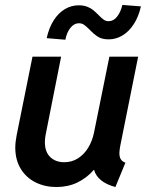

<svg xmlns="http://www.w3.org/2000/svg" viewBox="-20 -751 602 779"><path d="M42 -152.3Q42 -173.8 47.4 -201.7L111.8 -521H228L165.5 -206.1Q162.1 -189.5 162.1 -173.8Q162.1 -134.8 183.8 -113.8Q205.6 -92.8 240.7 -92.8Q272 -92.8 296.9 -108.9Q321.8 -125 338.1 -152.1Q354.5 -179.2 361.3 -212.4L423.8 -521H540.5L467.8 -158.7Q464.4 -140.1 464.4 -129.4Q464.4 -114.7 470 -105.2Q475.6 -95.7 488.8 -90.8L448.2 7.8Q411.6 -2 389.9 -19.8Q368.2 -37.6 361.8 -61.5H360.4Q332 -28.8 293.9 -10.5Q255.9 7.8 209 7.8Q162.1 7.8 124 -11.2Q85.9 -30.3 64 -66.4Q42 -102.5 42 -152.3ZM299.3 -729.5Q318.8 -729.5 333.5 -723.9Q348.1 -718.3 357.7 -710.4Q367.2 -702.6 379.9 -689.9Q392.1 -677.2 400.9 -671.1Q409.7 -665 420.9 -665Q440.4 -665 454.8 -683.1Q469.2 -701.2 476.6 -731L551.8 -725.1Q542.5 -683.6 522.9 -653.3Q503.4 -623 477.1 -607.2Q450.7 -591.3 420.9 -591.3Q394.5 -591.3 377.9 -601.6Q361.3 -611.8 343.3 -630.9Q329.6 -644.5 320.8 -650.6Q312 -656.7 300.3 -656.7Q280.8 -656.7 265.9 -638.2Q251 -619.6 245.1 -589.8L169.4 -596.2Q178.7 -638.7 198 -668.7Q217.3 -698.7 243.4 -714.1Q269.5 -729.5 299.3 -729.5Z"/></svg>

Font: Reddit Sans Fudge SmBold Italic
Style: Regular
Weight: 600
Italic angle: -11.25°
Designer: Stephen Hutchings
Version: Version 1.013